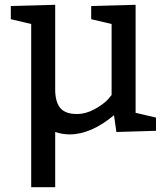

<svg xmlns="http://www.w3.org/2000/svg" viewBox="-20 -550 695 800"><path d="M545 -80 630 -60V-5L465 0L455 -70Q359 10 270 10Q240 10 210 0V230H110V-450L25 -470V-525L210 -530V-169Q212 -121 233 -98Q254 -75 300 -75Q338 -75 374 -95Q410 -115 428 -134L445 -154V-450L360 -470V-525L545 -530Z"/></svg>

Font: Bitter
Style: Regular
Weight: 400
Designer: Sol Matas
Foundry: Sol Matas
Version: Version 1.300;PS 001.300;hotconv 1.0.70;makeotf.lib2.5.58329